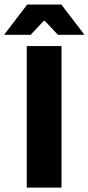

<svg xmlns="http://www.w3.org/2000/svg" viewBox="-63 -847 399 867"><path d="M214.8 0H57.9V-639H214.8ZM59.9 -826.5H214.1L316.7 -692.2V-690H198.3L139.2 -753.2H134.8L75.7 -690H-42.7V-692.2Z"/></svg>

Font: Anek Bangla Medium
Style: Regular
Weight: 500
Designer: Sulekha Rajkumar (Bangla), Yesha Goshar (Latin)
Foundry: Ek Type
Version: Version 1.003